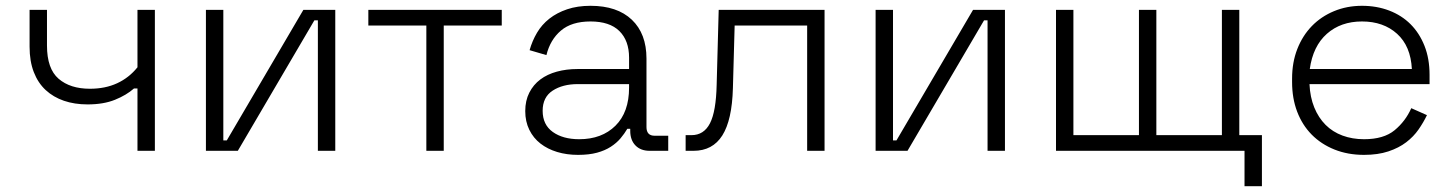

<svg xmlns="http://www.w3.org/2000/svg" viewBox="-20 -520 5009 662"><path d="M514 -486V0H454V-215H442Q416 -192 376.5 -176Q337 -160 282 -160Q237 -160 200.5 -172.5Q164 -185 137.5 -209.5Q111 -234 96.5 -271.5Q82 -309 82 -359V-486H142V-363Q142 -283 182 -248.5Q222 -214 290 -214Q343 -214 384 -233Q425 -252 454 -288V-486Z M1076 -450H1064L800 0H690V-486H750V-36H762L1026 -486H1136V0H1076Z M1450 -432H1250V-486H1710V-432H1510V0H1450Z M1977 -40Q2055 -40 2102 -86.5Q2149 -133 2149 -218V-230H1972Q1920 -230 1885.5 -207.5Q1851 -185 1851 -138Q1851 -90 1886 -65Q1921 -40 1977 -40ZM1973 14Q1934 14 1901 4Q1868 -6 1843.5 -25Q1819 -44 1805 -72.5Q1791 -101 1791 -137Q1791 -173 1805 -200.5Q1819 -228 1843 -246Q1867 -264 1900 -273Q1933 -282 1971 -282H2149V-321Q2149 -380 2115.5 -413Q2082 -446 2016 -446Q1951 -446 1914 -414.5Q1877 -383 1864 -330L1806 -347Q1815 -379 1831.5 -407Q1848 -435 1874 -455.5Q1900 -476 1935.5 -488Q1971 -500 2016 -500Q2108 -500 2158.5 -452Q2209 -404 2209 -318V-82Q2209 -52 2237 -52H2284V0H2220Q2189 0 2171 -18.5Q2153 -37 2153 -69V-76H2143Q2133 -59 2119.5 -43Q2106 -27 2086 -14Q2066 -1 2038.5 6.5Q2011 14 1973 14Z M2458 -486H2823V0H2763V-432H2513L2507 -216Q2504 -106 2470.5 -53Q2437 0 2371 0H2344V-54H2364Q2407 -54 2428 -95Q2449 -136 2451 -228Z M3385 -450H3373L3109 0H2999V-486H3059V-36H3071L3335 -486H3445V0H3385Z M3681 -486V-54H3907V-486H3967V-54H4193V-486H4253V-54H4331V122H4271V0H3621V-486Z M4848 -282Q4844 -361 4797 -403.5Q4750 -446 4676 -446Q4603 -446 4555 -403.5Q4507 -361 4496 -282ZM4683 14Q4627 14 4581 -4.5Q4535 -23 4502.5 -56Q4470 -89 4452.5 -135Q4435 -181 4435 -237V-249Q4435 -305 4453 -351Q4471 -397 4503 -430Q4535 -463 4579.5 -481.5Q4624 -500 4676 -500Q4727 -500 4770 -483.5Q4813 -467 4843.5 -436.5Q4874 -406 4891.5 -362Q4909 -318 4909 -262V-230H4495Q4497 -185 4511.5 -149.5Q4526 -114 4550.5 -89.5Q4575 -65 4609 -52.5Q4643 -40 4683 -40Q4751 -40 4788.5 -71Q4826 -102 4846 -147L4900 -123Q4888 -98 4871 -73.5Q4854 -49 4828.5 -29.5Q4803 -10 4767 2Q4731 14 4683 14Z"/></svg>

Font: Space Grotesk Light
Style: Regular
Weight: 300
Designer: Florian Karsten
Foundry: Florian Karsten
Version: Version 2.000